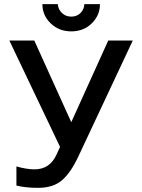

<svg xmlns="http://www.w3.org/2000/svg" viewBox="-20 -895 684 924"><path d="M25 -700H145L323 -307L501 -700H619L358 -144Q322 -66 279.5 -28.5Q237 9 163 9Q103 9 59 -2V-94Q109 -80 146 -80Q220 -80 252 -151L269 -188ZM184 -875H258Q260 -850 278 -832.5Q296 -815 323 -815Q350 -815 367.5 -832.5Q385 -850 386 -875H461Q461 -821 421.5 -782.5Q382 -744 323 -744Q264 -744 224 -782.5Q184 -821 184 -875Z"/></svg>

Font: LT Superior Semi-bold
Style: Regular
Weight: 600
Designer: Daniel Lyons
Foundry: LyonsType
Version: Version 1.0